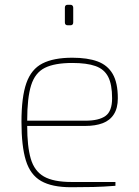

<svg xmlns="http://www.w3.org/2000/svg" viewBox="-20 -779 584 805"><path d="M278 6Q198 6 152.5 -20Q107 -46 88.5 -106Q70 -166 70 -268Q70 -372 90.5 -430.5Q111 -489 158 -513Q205 -537 283 -537Q347 -537 389 -521.5Q431 -506 452.5 -469Q474 -432 474 -367Q474 -326 457.5 -300Q441 -274 410.5 -262.5Q380 -251 338 -251H94Q94 -165 109 -113.5Q124 -62 164 -39Q204 -16 280 -16H464V0Q413 4 371.5 5Q330 6 278 6ZM94 -273H338Q395 -273 422.5 -293Q450 -313 450 -367Q450 -425 433.5 -457Q417 -489 380.5 -502Q344 -515 283 -515Q209 -515 168 -494.5Q127 -474 110.5 -421.5Q94 -369 94 -273ZM264 -673Q252 -673 252 -685V-747Q252 -759 264 -759H275Q281 -759 284 -755.5Q287 -752 287 -747V-685Q287 -673 275 -673Z"/></svg>

Font: Exo Thin Thin
Style: Regular
Weight: 250
Version: Version 2.000